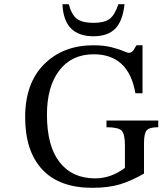

<svg xmlns="http://www.w3.org/2000/svg" viewBox="-20 -885 775 916"><path d="M735 -310V-278Q693 -278 680 -263.5Q667 -249 667 -202V-57Q607 -22 552 -5.5Q497 11 420 11Q263 11 181.5 -76.5Q100 -164 100 -326Q100 -488 190.5 -578.5Q281 -669 426 -669Q474 -669 510.5 -660Q547 -651 567 -642Q587 -633 595 -633Q598 -633 601 -634Q604 -635 606 -635.5Q608 -636 610.5 -638.5Q613 -641 614.5 -642.5Q616 -644 618.5 -648Q621 -652 622 -654Q623 -656 626.5 -661.5Q630 -667 631 -669H660V-440H626Q594 -626 427 -626Q322 -626 263 -549Q204 -472 204 -338Q204 -188 264.5 -111Q325 -34 434 -34Q509 -34 576 -84V-192Q576 -246 560 -262Q544 -278 488 -278V-310ZM545 -865H574Q566 -786 530.5 -749Q495 -712 426 -712Q284 -712 278 -865H308Q322 -813 348 -794.5Q374 -776 426 -776Q477 -776 502 -794Q527 -812 545 -865Z"/></svg>

Font: myMathFont
Style: Regular
Weight: 400
Designer: Ross Mills, John Hudson & Paul Hanslow, Tiro Typeworks Ltd; with prior portions MicroPress Inc., and Coen Hoffman. Math 
Foundry: Tiro Typeworks Ltd
Version: Version 2.13 b171